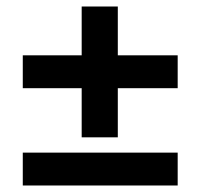

<svg xmlns="http://www.w3.org/2000/svg" viewBox="-20 -599 616 590"><path d="M526 -29H50V-130H526ZM526 -328H342V-177H231V-328H50V-429H231V-579H342V-429H526Z"/></svg>

Font: Hind Colombo SemiBold
Style: Regular
Weight: 600
Designer: Jyotish Sonowal, Aditi Pimprikar
Foundry: Indian Type Foundry
Version: Version 1.000;PS 1.0;hotconv 1.0.86;makeotf.lib2.5.63406; tt